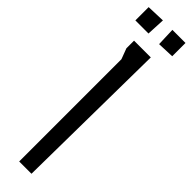

<svg xmlns="http://www.w3.org/2000/svg" viewBox="-331 -838 818 818"><g transform="rotate(45 78.5 -429.0)"><path d="M44 -616 26 -664V-710H127L118 0H44ZM-31 -855 52 -858 48 -775H-31ZM109 -858H188V-778L112 -775Z"/></g></svg>

Font: Bahianita
Style: Regular
Weight: 400
Designer: Pablo Cosgaya & Dani Raskovsky
Foundry: Pablo Cosgaya & Dani Raskovsky
Version: Version 1.008